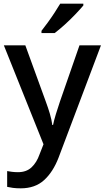

<svg xmlns="http://www.w3.org/2000/svg" viewBox="-20 -786 570 1046"><path d="M1 -539H118L229 -234Q242 -199 251.5 -167Q261 -135 265 -105H269Q274 -130 284.5 -164.5Q295 -199 307 -234L413 -539H530L299 73Q269 151 220 195.5Q171 240 93 240Q68 240 50 237.5Q32 235 19 232V146Q29 148 44.5 150Q60 152 78 152Q124 152 152 125.5Q180 99 195 56L217 0ZM434 -756Q419 -738 391.5 -709Q364 -680 333 -652Q302 -624 278 -606H206V-618Q221 -637 240 -663Q259 -689 277 -716.5Q295 -744 308 -766H434Z"/></svg>

Font: Noto Sans Thaana Medium
Style: Regular
Weight: 500
Designer: David Williams
Foundry: Google Inc.
Version: Version 3.001; ttfautohint (v1.8.4.7-5d5b)